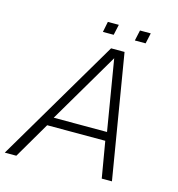

<svg xmlns="http://www.w3.org/2000/svg" viewBox="-114 -866 894 964"><g transform="rotate(15 332.5 -384.0)"><path d="M317 -713 328 -768H385L373 -713ZM483 -713 495 -768H551L539 -713ZM-2 0 378 -644H448L555 0H502L470 -188H168L58 0ZM190 -233H467L406 -600Z"/></g></svg>

Font: Kanit ExtraLight
Style: Italic
Weight: 275
Italic angle: -12°
Designer: Katatrad Team
Foundry: CadsonDemak
Version: Version 2.000; ttfautohint (v1.8.3)